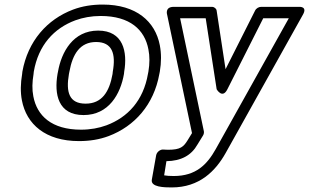

<svg xmlns="http://www.w3.org/2000/svg" viewBox="-20 -583 1353 841"><path d="M128 -269C148 -385 216 -459 310 -494C343 -506 380 -513 421 -513C550 -513 614 -452 630 -367C636 -337 636 -305 630 -269L628 -259C608 -143 540 -69 446 -34C413 -22 376 -15 335 -15C206 -15 142 -76 126 -161C120 -191 121 -223 127 -259ZM78 -269 77 -259C70 -218 69 -179 76 -143C96 -39 179 35 326 35C373 35 416 28 456 13C570 -30 654 -125 678 -259L680 -269C687 -310 687 -349 680 -385C660 -489 577 -563 430 -563C383 -563 340 -556 300 -541C186 -498 102 -403 78 -269ZM524 -269C539 -356 520 -449 410 -449C300 -449 249 -355 234 -269L232 -259C217 -171 234 -79 346 -79C457 -79 508 -172 523 -259ZM474 -269 473 -259C459 -180 426 -129 355 -129C283 -129 268 -179 282 -259L284 -269C298 -347 331 -399 401 -399C472 -399 488 -347 474 -269ZM709 123C773 122 818 98 845 50L869 11C873 5 874 -3 873 -8L769 -503H881L929 -192C929 -192 954 -148 976 -192L1133 -503H1245L925 70C887 138 838 188 741 188C724 188 709 187 699 185ZM732 238C854 238 924 166 968 88L1307 -519C1328 -556 1290 -553 1290 -553H1124C1114 -553 1102 -547 1097 -536L968 -280L929 -536C928 -545 919 -553 908 -553H741C701 -553 712 -519 712 -519L821 0L802 31C784 60 771 73 716 73C711 73 702 72 693 72C682 72 667 82 664 97L645 204C639 237 700 238 732 238Z"/></svg>

Font: Asimov
Style: WidOuIt
Weight: 500
Designer: Google
Version: Version 2.000980; 2014